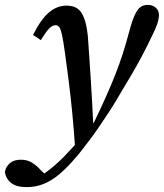

<svg xmlns="http://www.w3.org/2000/svg" viewBox="-119 -529 670 785"><path d="M-10 236Q-52 236 -73.5 219Q-95 202 -99 174Q-95 152 -78.5 138Q-62 124 -34 124Q-8 124 11 135.5Q30 147 48 167L71 189H42H59H49Q65 179 83.5 164.5Q102 150 121.5 132Q141 114 159 94Q188 64 215 32Q242 0 265 -28Q292 -84 313.5 -132Q335 -180 352 -223Q369 -266 382.5 -308Q396 -350 408 -395Q420 -441 431 -465.5Q442 -490 454.5 -499.5Q467 -509 485 -509Q505 -509 518 -497.5Q531 -486 531 -466Q530 -448 523 -428.5Q516 -409 501 -379Q483 -341 463 -303Q443 -265 416 -219Q402 -196 387 -170.5Q372 -145 356.5 -119Q341 -93 323.5 -66.5Q306 -40 287 -12Q271 12 253 36Q235 60 216 84.5Q197 109 175 133Q149 162 121 185.5Q93 209 60.5 222.5Q28 236 -10 236ZM188 76Q183 0 176.5 -66.5Q170 -133 162.5 -193.5Q155 -254 147 -310Q140 -362 134.5 -386.5Q129 -411 123 -418.5Q117 -426 108 -426Q95 -426 82 -412.5Q69 -399 48 -365L16 -386Q48 -450 81 -478Q114 -506 153 -506Q180 -506 197 -494.5Q214 -483 224.5 -456Q235 -429 240 -383Q243 -343 246 -298Q249 -253 252 -206Q255 -159 257.5 -114Q260 -69 262 -27H288Z"/></svg>

Font: Source Serif 4 Medium
Style: Italic
Weight: 500
Italic angle: -12°
Designer: Frank Grießhammer
Foundry: Adobe Systems Incorporated
Version: Version 4.004;hotconv 1.0.116;makeotfexe 2.5.65601